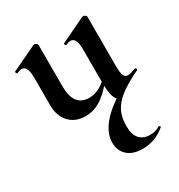

<svg xmlns="http://www.w3.org/2000/svg" viewBox="-161 -504 828 888"><g transform="rotate(-30 253.0 -60.0)"><path d="M192 12Q137 12 105.5 -23Q74 -58 74 -113V-260Q74 -293 66.5 -309Q59 -325 43 -325Q32 -325 18 -318Q14 -317 11.5 -323Q9 -329 12 -330L146 -394Q149 -395 151 -395Q156 -395 161.5 -390.5Q167 -386 167 -382V-161Q167 -107 187.5 -80Q208 -53 250 -53Q279 -53 308 -69.5Q337 -86 354 -111L360 -99Q326 -50 284 -19Q242 12 192 12ZM428 -382V-116Q428 -82 434.5 -68Q441 -54 456 -54Q463 -54 473.5 -57Q484 -60 497 -65Q501 -67 504 -61.5Q507 -56 504 -54L366 13Q364 14 361 14Q351 14 343 -11Q335 -36 335 -82V-260Q335 -293 327.5 -309Q320 -325 304 -325Q293 -325 278 -318Q275 -317 272.5 -323Q270 -329 273 -330L407 -394Q409 -395 412 -395Q417 -395 422.5 -390.5Q428 -386 428 -382ZM497 -63 504 -54Q439 -23 401 6Q363 35 347 68Q331 101 331 145Q331 191 350.5 213.5Q370 236 407 236Q425 236 437.5 231.5Q450 227 459 222Q462 220 465.5 224Q469 228 466 230Q437 254 407.5 264.5Q378 275 346 275Q292 275 264 248.5Q236 222 236 179Q236 118 300 57Q364 -4 497 -63Z"/></g></svg>

Font: Cormorant Infant Light
Style: Bold
Weight: 700
Version: Version 4.001